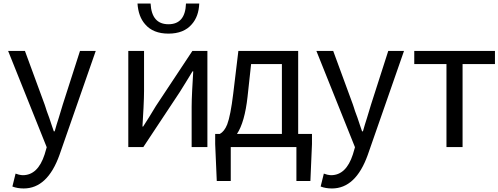

<svg xmlns="http://www.w3.org/2000/svg" viewBox="-20 -831 2817 1085"><path d="M50 223 68 150Q78 154 87 156Q101 159 109 159Q194 159 232 42L244 1L26 -543H121L232 -241L238 -223L244 -204L258 -166Q263 -150 272 -124Q281 -98 284 -89H289L300 -127L312 -165Q335 -240 335 -241L432 -543H521L316 45Q248 234 114 234Q78 234 50 223Z M705 0V-543H794V-316Q794 -282 791 -221L788 -169L785 -116H789Q821 -165 861 -232L1067 -543H1152V0H1063V-227Q1063 -264 1066 -322L1069 -375L1072 -428H1068L1060 -415L1051 -400L1032 -369Q1014 -339 996 -311L790 0ZM800 -694Q762 -737 757 -811H831Q837 -694 932 -694Q1027 -694 1031 -811H1106Q1103 -738 1064 -694Q1019 -641 932 -641Q845 -641 800 -694Z M1319 -74H1573V-469H1399L1379 -285Q1363 -140 1319 -74ZM1665 -74H1743V-17L1734 192H1655V0H1284V192H1205L1196 -17V-74H1222Q1248 -88 1264 -128Q1283 -178 1298 -302L1327 -543H1665Z M1792 223 1810 150Q1820 154 1829 156Q1843 159 1851 159Q1936 159 1974 42L1986 1L1768 -543H1863L1974 -241L1980 -223L1986 -204L2000 -166Q2005 -150 2014 -124Q2023 -98 2026 -89H2031L2042 -127L2054 -165Q2077 -240 2077 -241L2174 -543H2263L2058 45Q1990 234 1856 234Q1820 234 1792 223Z M2503 0V-469H2321V-543H2777V-469H2594V0Z"/></svg>

Font: Source Han Sans Regular
Style: Regular
Weight: 400
Designer: Ryoko NISHIZUKA  (kana & ideographs); Paul D. Hunt (Latin, Greek & Cyrillic); Wenlong ZHANG  (bopomofo); Sandoll Communi
Foundry: Adobe Systems Incorporated
Version: Version 1.00 January 18, 2024, initial release